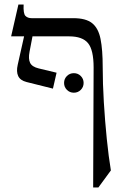

<svg xmlns="http://www.w3.org/2000/svg" viewBox="-20 -605 518 845"><path d="M213 -215 97 -244Q69 -251 60 -270.5Q51 -290 58 -320L86 -445H29L61 -585H84Q82 -545 92 -535Q102 -525 119 -525H303Q358 -525 385.5 -503Q413 -481 422.5 -433.5Q432 -386 432 -310Q432 -238 437 -155Q442 -72 450 6.5Q458 85 468 145L413 220H390L392 -308Q392 -385 367.5 -415Q343 -445 284 -445H123L110 -377Q104 -346 112.5 -328.5Q121 -311 150 -304L229 -285ZM305 -197Q287 -197 274.5 -209.5Q262 -222 262 -240Q262 -258 274.5 -270.5Q287 -283 305 -283Q323 -283 335.5 -270.5Q348 -258 348 -240Q348 -222 335.5 -209.5Q323 -197 305 -197Z"/></svg>

Font: Bona Nova
Style: Regular
Weight: 400
Designer: Mateusz Machalski
Foundry: Capitalics
Version: Version 4.001; ttfautohint (v1.8.3)